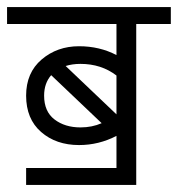

<svg xmlns="http://www.w3.org/2000/svg" viewBox="-44 -476 504 544"><path d="M342 -408V48H30V0H286V-91Q236 -65 180 -65Q115 -65 72.5 -102Q30 -139 30 -205Q30 -270 74 -307.5Q118 -345 180 -345Q238 -345 286 -320V-408H-24V-456H440V-408ZM142 -289 286 -152V-262Q243 -295 184 -295Q161 -295 142 -289ZM184 -115Q217 -115 244 -127L101 -263Q81 -240 81 -205Q81 -160 110.5 -137.5Q140 -115 184 -115Z"/></svg>

Font: Cambay Devanagari
Style: Regular
Weight: 400
Designer: Pooja Saxena
Foundry: Pooja Saxena
Version: Version 1.180;PS 001.180;hotconv 1.0.70;makeotf.lib2.5.58329